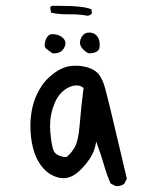

<svg xmlns="http://www.w3.org/2000/svg" viewBox="-20 -629 540 663"><path d="M383.8 13.7Q399.4 13.7 409.7 4.9L418 -12.2Q397 -100.1 376.5 -187.7Q356 -275.4 343.8 -321.3Q332 -365.7 312 -381.3Q289.1 -399.4 249 -401.9Q244.6 -401.9 242.2 -401.9Q239.7 -401.9 236.8 -401.9Q233.9 -401.9 229 -401.6Q224.1 -401.4 219.7 -400.4Q186 -395 151.4 -363.8Q124.5 -340.3 106.4 -300.8Q85 -253.9 85 -193.4Q85 -155.8 93.3 -121.1Q105 -72.3 134.3 -43Q158.2 -19 190.9 -14.2Q195.3 -13.7 199.7 -13.7Q231.4 -13.7 263.7 -48.3Q301.8 -88.9 309.1 -125L312.5 -140.1L317.4 -125.5Q329.6 -92.3 339.1 -59.1Q348.6 -25.9 361.8 4.4L378.9 13.2Q381.3 13.7 383.8 13.7ZM152.8 -192.9Q152.8 -235.4 168.9 -273.4Q178.2 -295.4 191.9 -309.1Q210.4 -327.1 231 -332.5Q238.3 -334 244.6 -334Q257.3 -334 266.6 -326.7L268.6 -325.2Q260.3 -262.2 255.4 -200.2Q250.5 -138.2 235.4 -116.2Q226.6 -102.5 220.2 -96.2Q213.9 -89.8 208 -86.4Q171.4 -89.8 164.1 -111.3Q157.7 -130.9 153.8 -171.4Q152.8 -182.1 152.8 -192.9ZM165.5 -444.8Q189.9 -444.8 199.7 -460.9Q206.1 -471.2 206.1 -479.5Q206.1 -489.3 197.8 -497.6Q187.5 -507.8 168.5 -510.7Q165 -511.2 162.4 -511.2Q159.7 -511.2 157.7 -511Q155.8 -510.7 153.8 -509.8Q149.9 -508.8 148.4 -507.3Q147 -505.9 146.5 -505.4Q138.7 -497.6 135.3 -482.4Q134.3 -478 134.3 -474.1Q134.3 -465.3 139.2 -461.4Q148.9 -453.1 161.6 -444.8Q163.6 -444.8 165.5 -444.8ZM318.4 -454.1Q322.8 -458.5 323.5 -464.8Q324.2 -471.2 324.2 -476.1Q324.2 -495.6 313 -506.8Q303.7 -516.6 288.1 -516.6Q275.4 -516.6 267.6 -508.8Q258.3 -499 256.3 -484.9Q256.3 -483.4 256.3 -482.2Q256.3 -481 256.3 -479.5Q256.3 -478 256.8 -476.1Q257.3 -474.1 258.1 -471.9Q258.8 -469.7 260.3 -467.3Q262.7 -462.9 267.1 -458.5Q280.3 -445.8 288.1 -444.8Q309.6 -445.3 318.4 -454.1ZM281.7 -574.7Q291 -574.7 297.4 -583L295.9 -596.7Q269.5 -608.9 182.6 -608.9Q171.4 -608.9 159.7 -608.9L155.3 -606.4L153.3 -602.5L156.2 -585.4Q182.1 -579.6 209.5 -579.6H226.1Q254.9 -579.6 281.7 -574.7Z"/></svg>

Font: Bakudai
Style: Light
Weight: 300
Version: Version 1.48